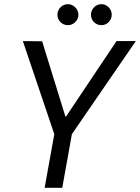

<svg xmlns="http://www.w3.org/2000/svg" viewBox="-20 -896 668 916"><path d="M193 0 239 -256 89 -700 181 -699 292 -340H295L536 -700H628L323 -256L277 0ZM304 -776Q283 -776 268.5 -790.5Q254 -805 254 -826Q254 -846 268.5 -861Q283 -876 304 -876Q324 -876 339 -861Q354 -846 354 -826Q354 -805 339 -790.5Q324 -776 304 -776ZM464 -776Q443 -776 428.5 -790.5Q414 -805 414 -826Q414 -846 428.5 -861Q443 -876 464 -876Q484 -876 498.5 -861Q513 -846 513 -826Q513 -805 498.5 -790.5Q484 -776 464 -776Z"/></svg>

Font: DM Sans 36pt
Style: Italic
Weight: 400
Italic angle: -10°
Designer: Colophon Foundry, Jonny Pinhorn
Foundry: Colophon Foundry
Version: Version 4.004;gftools[0.9.30]